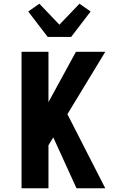

<svg xmlns="http://www.w3.org/2000/svg" viewBox="-20 -1014 640 1034"><path d="M392 0 267 -274 241 -232V0H96V-735H241V-464L389 -735H547L343 -399L547 0ZM237 -815 132 -952 192 -994 300 -881 408 -994 468 -952 363 -815Z"/></svg>

Font: Iosevka Aile Heavy
Style: Regular
Weight: 900
Designer: Belleve Invis
Foundry: Belleve Invis
Version: Version 31.1.0; ttfautohint (v1.8.4)